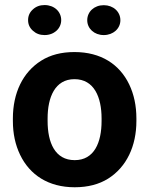

<svg xmlns="http://www.w3.org/2000/svg" viewBox="-20 -749 604 778"><path d="M32.2 -258.8C32.2 -207.5 42 -162.1 61.5 -121.6C100.6 -40.5 175.8 9.8 282.7 9.8C335.9 9.8 381.3 -2 418.5 -25.4C492.7 -72.3 532.7 -156.7 532.7 -258.8V-269C532.7 -320.3 522.9 -366.7 503.4 -407.2C464.4 -488.3 389.2 -538.1 281.7 -538.1C228.5 -538.1 183.6 -526.4 146.5 -502.9C72.3 -456.1 32.2 -372.1 32.2 -269ZM172.9 -269C172.9 -354.5 202.6 -428.2 281.7 -428.2C361.8 -428.2 391.6 -354.5 391.6 -269V-258.8C391.6 -171.4 361.8 -100.1 282.7 -100.1C202.6 -100.1 172.9 -171.4 172.9 -258.8ZM93.8 -667.5C93.8 -650.4 100.1 -636.2 113.3 -624.5C126 -612.8 141.6 -606.9 160.6 -606.9C199.7 -606.9 228 -633.8 228 -667.5C228 -702.1 199.7 -728.5 160.6 -728.5C141.6 -728.5 126 -722.7 113.3 -710.9C100.1 -699.2 93.8 -684.6 93.8 -667.5ZM333.5 -667C333.5 -633.3 361.8 -606.9 400.4 -606.9C439 -606.9 467.8 -633.3 467.8 -667C467.8 -701.7 439 -728 400.4 -728C361.8 -728 333.5 -701.7 333.5 -667Z"/></svg>

Font: Vazirmatn
Style: Bold
Weight: 700
Designer: Saber Rastikerdar
Foundry: Saber Rastikerdar
Version: Version 33.003